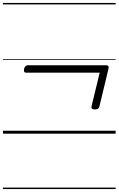

<svg xmlns="http://www.w3.org/2000/svg" viewBox="-20 -905 803 1300"><path d="M623 -164Q608 -164 602.5 -169.5Q597 -175 600 -186L655 -413H157Q147 -413 144 -419Q141 -425 143 -439Q150 -463 168 -463H700Q721 -463 714 -437L653 -184Q650 -173 643 -168.5Q636 -164 623 -164ZM0 365H763V375H0ZM0 -20H763V0H0ZM0 -505H763V-500H0ZM0 -885H763V-875H0Z"/></svg>

Font: Playwrite IS Guides
Style: Regular
Weight: 400
Designer: Veronika Burian, José Scaglione
Foundry: TypeTogether
Version: Version 1.003